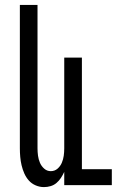

<svg xmlns="http://www.w3.org/2000/svg" viewBox="-20 -755 540 783"><path d="M159 8Q142 8 125.5 1Q109 -6 97.5 -19Q86 -32 79 -48Q72 -64 68 -81Q64 -98 62.5 -115.5Q61 -133 61 -150V-735H133V-150Q133 -135 135 -120Q137 -105 143 -91Q149 -77 160.5 -67Q172 -57 187 -57Q203 -57 214.5 -67Q226 -77 232 -91Q238 -105 240 -120Q242 -135 242 -150V-520H314V-65H436V0H242V-54Q236 -41 228.5 -29.5Q221 -18 210.5 -9Q200 0 186.5 4Q173 8 159 8Z"/></svg>

Font: HulyMono
Style: Regular
Weight: 400
Monospace: yes
Designer: Belleve Invis
Foundry: Belleve Invis
Version: Version 33.2.5; ttfautohint (v1.8.4)